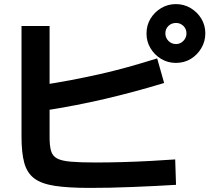

<svg xmlns="http://www.w3.org/2000/svg" viewBox="-20 -875 1040 937"><path d="M417 42Q313 42 247.5 32Q182 22 147 -4.5Q112 -31 98.5 -80Q85 -129 85 -208V-748H222V-205Q222 -164 229 -139Q236 -114 258 -102Q280 -90 325.5 -86Q371 -82 446 -82Q510 -82 579 -84Q648 -86 714 -89.5Q780 -93 835 -97L839 27Q794 30 739.5 32.5Q685 35 628 37.5Q571 40 516.5 41Q462 42 417 42ZM174 -458Q257 -471 328 -484.5Q399 -498 466 -513Q533 -528 601.5 -547Q670 -566 747 -590L781 -470Q636 -426 493 -392.5Q350 -359 195 -335ZM838 -568Q799 -568 766.5 -587.5Q734 -607 714.5 -639.5Q695 -672 695 -711Q695 -752 714.5 -784Q734 -816 766.5 -835.5Q799 -855 838 -855Q878 -855 910.5 -835.5Q943 -816 962.5 -784Q982 -752 982 -712Q982 -673 962.5 -640Q943 -607 911 -587.5Q879 -568 838 -568ZM839 -660Q860 -660 875 -675.5Q890 -691 890 -712Q890 -734 875 -748.5Q860 -763 839 -763Q817 -763 802 -748.5Q787 -734 787 -712Q787 -691 802 -675.5Q817 -660 839 -660Z"/></svg>

Font: M PLUS 2
Style: Bold
Weight: 700
Designer: Coji Morishita
Foundry: UNDERFOREST DESIGN
Version: Version 1.001